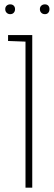

<svg xmlns="http://www.w3.org/2000/svg" viewBox="-20 -861 247 881"><path d="M27 -841Q17 -841 10.5 -835Q4 -829 4 -819Q4 -809 10.5 -802.5Q17 -796 27 -796Q37 -796 43 -802.5Q49 -809 49 -819Q49 -829 43 -835Q37 -841 27 -841ZM186 -841Q176 -841 169.5 -835Q163 -829 163 -819Q163 -809 169.5 -802.5Q176 -796 186 -796Q196 -796 201.5 -802.5Q207 -809 207 -819Q207 -829 201.5 -835Q196 -841 186 -841ZM17 -673 97 -670V0H128V-700H17Z"/></svg>

Font: Advent Pro ExtraLight
Style: Regular
Weight: 250
Version: Version 3.000